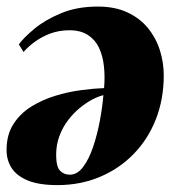

<svg xmlns="http://www.w3.org/2000/svg" viewBox="-32 -534 518 571"><path d="M24 -402Q38.5 -422 70 -448.2Q101.5 -474.5 149.2 -494.5Q197 -514.5 259 -514.5Q310 -514.5 347.2 -497Q384.5 -479.5 408.2 -450.2Q432 -421 443.5 -384.5Q455 -348 455 -310Q455 -239 431.5 -179.2Q408 -119.5 365.2 -75.8Q322.5 -32 264.8 -7.8Q207 16.5 139 16.5Q84 16.5 50.8 2.8Q17.5 -11 2.5 -34.5Q-12.5 -58 -12.5 -88Q-12.5 -133 7.8 -164.8Q28 -196.5 61 -217Q94 -237.5 132.8 -249.2Q171.5 -261 209.8 -266Q248 -271 277.5 -272Q280.5 -306.5 277 -337.8Q273.5 -369 262 -392.8Q250.5 -416.5 229 -430.2Q207.5 -444 174.5 -444Q144 -444 118.2 -434.5Q92.5 -425 72.2 -410.2Q52 -395.5 38 -379.5ZM175.5 -14.5Q198 -14.5 215.2 -37.5Q232.5 -60.5 244.8 -96.8Q257 -133 264.8 -174Q272.5 -215 275.5 -251Q260.5 -247.5 242 -237.8Q223.5 -228 204.8 -212.5Q186 -197 170.2 -176.2Q154.5 -155.5 144.8 -129.8Q135 -104 135 -73.5Q135 -38.5 146.5 -26.5Q158 -14.5 175.5 -14.5Z"/></svg>

Font: Merriweather 144pt Black
Style: Italic
Weight: 900
Italic angle: -7.8°
Version: Version 2.101